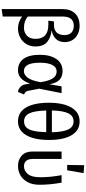

<svg xmlns="http://www.w3.org/2000/svg" viewBox="636 -1484 1061 2374"><g transform="rotate(90 1167.0 -296.5)"><path d="M554 -203Q554 -139 523.5 -90Q493 -41 442 -14.5Q391 12 332 12Q250 12 184 -39V201L92 214V-541Q92 -639 147 -694.5Q202 -750 298 -750Q355 -750 401 -727.5Q447 -705 473.5 -663.5Q500 -622 500 -566Q500 -496 459 -455Q418 -414 351 -404Q438 -396 496 -350.5Q554 -305 554 -203ZM460 -204Q460 -363 287 -363H235L245 -433H294Q347 -433 380 -465Q413 -497 413 -562Q413 -620 382 -649Q351 -678 299 -678Q184 -678 184 -541V-110Q235 -62 324 -62Q383 -62 421.5 -99Q460 -136 460 -204Z M1021 -376 1047 -527H1131L1076 -250L1102 -116Q1106 -95 1116 -83Q1126 -71 1148 -63L1116 13Q1081 7 1054.5 -17Q1028 -41 1022 -82L1013 -138Q964 12 849 12Q757 12 707 -56.5Q657 -125 657 -259Q657 -385 709 -462Q761 -539 858 -539Q926 -539 966 -501.5Q1006 -464 1021 -376ZM755 -259Q755 -158 781 -109.5Q807 -61 859 -61Q902 -61 938 -105Q974 -149 996 -267Q977 -380 945.5 -423Q914 -466 863 -466Q811 -466 783 -413Q755 -360 755 -259Z M1710 -372Q1710 -190 1650.5 -89Q1591 12 1480 12Q1368 12 1309 -87Q1250 -186 1250 -371Q1250 -549 1310 -649.5Q1370 -750 1481 -750Q1592 -750 1651 -651Q1710 -552 1710 -372ZM1345 -407H1615Q1611 -549 1579 -612Q1547 -675 1481 -675Q1414 -675 1381.5 -612Q1349 -549 1345 -407ZM1614 -337H1346Q1350 -189 1382 -126Q1414 -63 1480 -63Q1526 -63 1554 -90Q1582 -117 1596.5 -177Q1611 -237 1614 -337Z M2264 -255Q2264 -165 2230.5 -105Q2197 -45 2144.5 -16.5Q2092 12 2032 12Q1955 12 1904 -34Q1853 -80 1853 -163V-527H1945V-171Q1945 -116 1968.5 -89Q1992 -62 2036 -62Q2090 -62 2130.5 -109Q2171 -156 2171 -263Q2171 -392 2145 -527H2238Q2264 -386 2264 -255ZM2120 -799 2085 -596H2019L2022 -807Z"/></g></svg>

Font: Fira GO
Style: Regular
Weight: 400
Designer: Carrois Corporate
Foundry: Carrois Corporate GbR
Version: Version 0.300